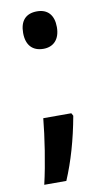

<svg xmlns="http://www.w3.org/2000/svg" viewBox="-81 -588 409 762"><g transform="rotate(-10 124.0 -206.5)"><path d="M56 -473C56 -424 81 -397 125 -397C165 -397 192 -423 192 -473C192 -521 168 -548 125 -548C79 -548 56 -521 56 -473ZM189 -126H76C69 -52 53 54 34 135H123C154 62 178 -21 195 -115Z"/></g></svg>

Font: Noto Sans Khmer ExtraCondensed SemiBold
Style: Regular
Weight: 600
Width: 2
Designer: Danh Hong and the Monotype Design Team
Foundry: Monotype Imaging Inc.
Version: Version 2.004